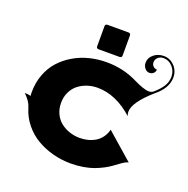

<svg xmlns="http://www.w3.org/2000/svg" viewBox="-121 -777 882 900"><g transform="rotate(20 320.0 -327.0)"><path d="M253.9 -549.8V-652.3Q253.9 -656.2 256.8 -659.2Q259.8 -662.1 263.7 -662.1H371.1Q375 -662.1 377.9 -659.2Q380.9 -656.2 380.9 -652.3V-549.8Q380.9 -545.9 377.9 -543Q375 -540 371.1 -540H263.7Q259.8 -540 256.8 -543Q253.9 -545.9 253.9 -549.8ZM9.8 -229.5Q28.1 -229.5 39.8 -225.1Q39.1 -234.4 39.1 -244.1Q39.1 -291.7 54.6 -332.8Q70.1 -373.8 96.9 -403.4Q123.8 -433.1 159.7 -454.2Q195.6 -475.3 236.9 -485.7Q278.3 -496.1 322.3 -496.1Q405 -496.1 475.1 -461.4Q528.6 -435.1 553 -435.1Q565.9 -435.1 575.2 -442.4Q601.1 -464.4 615.5 -486.8Q629.9 -509.3 629.9 -535.2Q629.9 -564.2 611 -584.8Q592 -605.5 565.4 -605.5Q549.8 -605.5 538.7 -595.5Q527.6 -585.4 527.6 -571.3Q527.6 -559.8 535.4 -551.9Q543.2 -543.9 554.4 -543.9Q554.4 -533 546.1 -525.3Q537.8 -517.6 525.9 -517.6Q512.7 -517.6 503.1 -529.2Q493.4 -540.8 493.4 -556.4Q493.4 -580.8 514 -598Q534.7 -615.2 563.7 -615.2Q595.2 -615.2 617.4 -591.8Q639.6 -568.4 639.6 -535.2Q639.6 -481.7 582 -435.5Q496.1 -360.1 496.1 -313Q496.1 -302.2 500.5 -292.2Q414.8 -369.1 323.2 -369.1Q296.6 -369.1 272.3 -361.1Q248 -353 228.5 -337.9Q209 -322.8 197.3 -298.5Q185.5 -274.2 185.5 -244.1Q185.5 -214.1 197.3 -189.8Q209 -165.5 228.5 -150.4Q248 -135.3 272.3 -127.2Q296.6 -119.1 323.2 -119.1Q344.5 -119.1 363.6 -124Q382.8 -128.9 399.8 -138.9Q416.7 -148.9 429.2 -165.9Q441.7 -182.9 447.3 -205.1L579.1 -89.8Q571.3 -88.6 561 -82.6Q550.8 -76.7 539.2 -68Q527.6 -59.3 513.1 -49.1Q498.5 -38.8 479.5 -28.8Q460.4 -18.8 438.5 -10.6Q416.5 -2.4 386.8 2.7Q357.2 7.8 324.2 7.8Q278.3 7.8 235.1 -3.7Q191.9 -15.1 154.9 -36.7Q117.9 -58.3 90 -92.8Q62 -127.2 49.3 -170.2Q44.4 -186.8 34.8 -200.6Q25.1 -214.4 9.8 -229.5Z"/></g></svg>

Font: Agreloy
Style: Medium
Weight: 400
Designer: gluk
Foundry: gluk
Version: Version 0.27